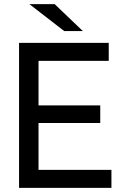

<svg xmlns="http://www.w3.org/2000/svg" viewBox="-20 -907 610 927"><path d="M518 -87H166V-313H464V-398H166V-613H505V-700H72V0H518ZM122 -887 290 -757H380L244 -887Z"/></svg>

Font: Rookery
Style: Regular
Weight: 400
Designer: Ryan Kimball / Julieta Ulanovsky
Foundry: Motorola Mobility LLC.
Version: Version 1.0